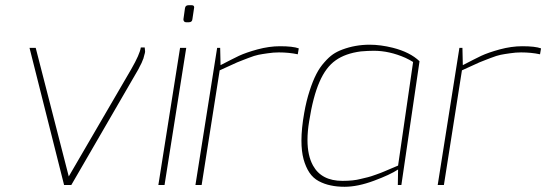

<svg xmlns="http://www.w3.org/2000/svg" viewBox="-20 -716 2114 743"><path d="M255.9 0H228L94.2 -530.8H118.2L246.1 -33.2L487.8 -448.2Q521 -505.9 524.9 -532.2H540L541.5 -517.1Q541.5 -512.2 538.6 -503.4Q535.6 -494.1 534.7 -488.8L533.7 -486.8Q531.7 -481 527.8 -472.2Q522.5 -461.4 521 -459Q520.5 -458 520 -457Q518.6 -454.1 515.6 -448.2Q511.2 -440.4 255.9 0Z M710.9 -629.9H699.7Q694.8 -629.9 692.4 -633.3Q689.9 -636.2 689.9 -639.6V-642.1L695.8 -684.1Q697.3 -695.8 709.5 -695.8H721.7Q731.4 -695.8 731.4 -687.5L724.6 -642.1Q723.6 -629.9 710.9 -629.9ZM616.7 0H592.8L676.8 -530.8H700.7Z M760.3 0H736.3L820.3 -530.8H832L833.5 -463.9Q878.4 -487.3 904.8 -500Q932.1 -512.7 976.6 -524.9Q1022 -537.1 1063.5 -537.1Q1113.3 -537.1 1136.2 -528.8L1132.3 -505.9Q1098.1 -513.2 1059.1 -513.2Q1038.1 -513.2 1016.1 -509.8Q994.1 -506.8 980 -503.9Q965.3 -501 941.4 -491.7L919.9 -483.4Q901.9 -477.1 868.7 -461.4L830.1 -443.8Z M1305.2 -16.1Q1347.7 -16.1 1375 -23.4Q1385.7 -26.4 1403.8 -30.3Q1414.1 -32.7 1435.5 -40.5Q1444.3 -43.9 1451.7 -46.4Q1453.6 -47.4 1455.6 -47.9Q1463.9 -50.8 1467.3 -52.7Q1475.1 -55.7 1492.7 -63.5Q1518.6 -74.7 1520.5 -75.2L1578.6 -476.1Q1565.4 -484.4 1548.8 -492.2Q1486.8 -519.5 1426.8 -519.5Q1404.3 -519.5 1376.5 -517.1Q1316.4 -509.3 1278.8 -482.4Q1240.7 -455.6 1216.3 -398.9Q1191.4 -342.3 1176.3 -246.1Q1169.9 -207.5 1169.9 -174.3Q1169.9 -113.8 1191.4 -75.2Q1224.1 -16.1 1305.2 -16.1ZM1313.5 6.8Q1283.7 6.8 1259.8 1.5Q1235.4 -3.4 1213.4 -15.1Q1191.4 -26.9 1177.2 -48.3Q1163.1 -69.8 1154.8 -99.6Q1146.5 -130.4 1146.5 -171.9Q1146.5 -218.8 1157.2 -278.8Q1165.5 -326.2 1178.2 -364.7Q1190.4 -402.8 1204.1 -429.2Q1217.3 -455.1 1235.4 -475.1Q1252.9 -495.1 1268.6 -505.9Q1284.2 -516.6 1305.2 -524.4Q1355 -543 1410.6 -543Q1452.6 -543 1500 -531.2Q1566.9 -514.2 1603.5 -479L1533.2 0H1519.5L1520.5 -60.1Q1490.2 -40 1427.2 -16.6Q1364.3 6.8 1313.5 6.8Z M1697.8 0H1673.8L1757.8 -530.8H1769.5L1771 -463.9Q1815.9 -487.3 1842.3 -500Q1869.6 -512.7 1914.1 -524.9Q1959.5 -537.1 2001 -537.1Q2050.8 -537.1 2073.7 -528.8L2069.8 -505.9Q2035.6 -513.2 1996.6 -513.2Q1975.6 -513.2 1953.6 -509.8Q1931.6 -506.8 1917.5 -503.9Q1902.8 -501 1878.9 -491.7L1857.4 -483.4Q1839.4 -477.1 1806.2 -461.4L1767.6 -443.8Z"/></svg>

Font: Squarion Thin
Style: Italic
Weight: 100
Designer: Natanael Gama
Version: Version 1.00;September 12, 2019;FontCreator 11.5.0.2425 64-b